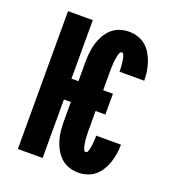

<svg xmlns="http://www.w3.org/2000/svg" viewBox="-136 -849 872 962"><g transform="rotate(20 300.0 -367.5)"><path d="M389 8Q364 8 339.5 0Q315 -8 296.5 -25Q278 -42 265.5 -64.5Q253 -87 246 -111Q239 -135 236.5 -160Q234 -185 234 -210V-312H197V0H65V-735H197V-423H234V-525Q234 -550 236.5 -575Q239 -600 246 -624Q253 -648 265.5 -670.5Q278 -693 296.5 -710Q315 -727 339.5 -735Q364 -743 389 -743Q413 -743 436.5 -735.5Q460 -728 478 -712.5Q496 -697 508.5 -676Q521 -655 528.5 -632Q536 -609 539.5 -585.5Q543 -562 543 -538H411Q411 -544 411 -550.5Q411 -557 410.5 -563.5Q410 -570 409.5 -576Q409 -582 408 -588.5Q407 -595 406 -601Q405 -607 403.5 -613.5Q402 -620 399 -626.5Q396 -633 389 -633Q383 -633 380 -627.5Q377 -622 375.5 -616.5Q374 -611 372.5 -605Q371 -599 370.5 -593.5Q370 -588 369 -582.5Q368 -577 367.5 -571Q367 -565 367 -559Q367 -553 366.5 -547.5Q366 -542 366 -536Q366 -530 366 -525V-423H418V-312H366V-210Q366 -205 366 -199Q366 -193 366.5 -187.5Q367 -182 367 -176Q367 -170 367.5 -164Q368 -158 369 -152.5Q370 -147 370.5 -141.5Q371 -136 372.5 -130Q374 -124 375.5 -118.5Q377 -113 380 -107.5Q383 -102 389 -102Q396 -102 399 -108.5Q402 -115 403.5 -121.5Q405 -128 406 -134Q407 -140 408 -146.5Q409 -153 409.5 -159Q410 -165 410.5 -171.5Q411 -178 411 -184.5Q411 -191 411 -197H543Q543 -173 539.5 -149.5Q536 -126 528.5 -103Q521 -80 508.5 -59Q496 -38 478 -22.5Q460 -7 436.5 0.5Q413 8 389 8Z"/></g></svg>

Font: Iosevka Curly XBdEx
Style: Regular
Weight: 800
Width: 7
Monospace: yes
Designer: Belleve Invis
Foundry: Belleve Invis
Version: Version 11.1.0; ttfautohint (v1.8.3)